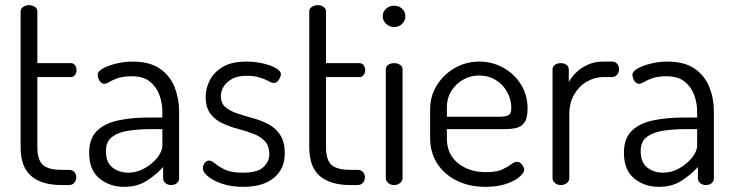

<svg xmlns="http://www.w3.org/2000/svg" viewBox="-20 -718 2848 745"><path d="M219 0Q142 0 101 -35Q60 -70 60 -147V-674Q60 -685 70.5 -691.5Q81 -698 92 -698Q105 -698 115 -691.5Q125 -685 125 -674V-473H255Q265 -473 271 -465Q277 -457 277 -446Q277 -435 271 -427Q265 -419 255 -419H125V-147Q125 -98 146 -78.5Q167 -59 219 -59H247Q261 -59 268.5 -50.5Q276 -42 276 -30Q276 -18 268.5 -9Q261 0 247 0Z M462 7Q406 7 366 -25.5Q326 -58 326 -125Q326 -180 355.5 -209.5Q385 -239 437.5 -250.5Q490 -262 559 -262H610V-286Q610 -318 598.5 -349.5Q587 -381 561.5 -401.5Q536 -422 492 -422Q459 -422 438 -415Q417 -408 405 -400.5Q393 -393 385 -393Q373 -393 366 -405Q359 -417 359 -428Q359 -441 379.5 -452.5Q400 -464 431.5 -471.5Q463 -479 494 -479Q561 -479 600.5 -451.5Q640 -424 657.5 -380Q675 -336 675 -286V-26Q675 -15 666.5 -7.5Q658 0 643 0Q631 0 622 -7.5Q613 -15 613 -26V-70Q587 -41 550 -17Q513 7 462 7ZM478 -48Q511 -48 541 -65Q571 -82 590.5 -106.5Q610 -131 610 -153V-217H568Q523 -217 482.5 -211.5Q442 -206 416.5 -188Q391 -170 391 -131Q391 -88 416.5 -68Q442 -48 478 -48Z M924 7Q877 7 842 -5Q807 -17 787 -33.5Q767 -50 767 -65Q767 -72 770 -78.5Q773 -85 778.5 -90Q784 -95 790 -95Q801 -95 814.5 -83.5Q828 -72 852.5 -60Q877 -48 922 -48Q979 -48 1002 -69.5Q1025 -91 1025 -119Q1025 -152 1007.5 -170.5Q990 -189 961.5 -199.5Q933 -210 901.5 -218.5Q870 -227 841.5 -240.5Q813 -254 795.5 -278Q778 -302 778 -343Q778 -375 794 -406.5Q810 -438 844.5 -458.5Q879 -479 936 -479Q969 -479 1000 -472Q1031 -465 1050.5 -453.5Q1070 -442 1070 -430Q1070 -425 1066.5 -417Q1063 -409 1057 -402.5Q1051 -396 1043 -396Q1035 -396 1021.5 -403.5Q1008 -411 987 -417.5Q966 -424 937 -424Q901 -424 879 -411Q857 -398 847 -380.5Q837 -363 837 -346Q837 -317 855 -302Q873 -287 901.5 -277.5Q930 -268 961.5 -259.5Q993 -251 1021.5 -236Q1050 -221 1067.5 -194Q1085 -167 1085 -122Q1085 -63 1043 -28Q1001 7 924 7Z M1339 0Q1262 0 1221 -35Q1180 -70 1180 -147V-674Q1180 -685 1190.5 -691.5Q1201 -698 1212 -698Q1225 -698 1235 -691.5Q1245 -685 1245 -674V-473H1375Q1385 -473 1391 -465Q1397 -457 1397 -446Q1397 -435 1391 -427Q1385 -419 1375 -419H1245V-147Q1245 -98 1266 -78.5Q1287 -59 1339 -59H1367Q1381 -59 1388.5 -50.5Q1396 -42 1396 -30Q1396 -18 1388.5 -9Q1381 0 1367 0Z M1509 0Q1496 0 1486.5 -8Q1477 -16 1477 -26V-449Q1477 -460 1486.5 -466.5Q1496 -473 1509 -473Q1523 -473 1532.5 -466.5Q1542 -460 1542 -449V-26Q1542 -16 1532.5 -8Q1523 0 1509 0ZM1509 -613Q1491 -613 1478 -625.5Q1465 -638 1465 -655Q1465 -672 1478 -684Q1491 -696 1509 -696Q1528 -696 1540.5 -684Q1553 -672 1553 -655Q1553 -638 1540.5 -625.5Q1528 -613 1509 -613Z M1864 7Q1801 7 1752.5 -17Q1704 -41 1676.5 -83.5Q1649 -126 1649 -183V-295Q1649 -345 1675 -387Q1701 -429 1744.5 -454Q1788 -479 1840 -479Q1890 -479 1932.5 -455.5Q1975 -432 2001 -391Q2027 -350 2027 -297Q2027 -258 2014 -241.5Q2001 -225 1981.5 -221Q1962 -217 1940 -217H1714V-180Q1714 -120 1757 -85Q1800 -50 1866 -50Q1906 -50 1928 -60Q1950 -70 1962.5 -80Q1975 -90 1986 -90Q1994 -90 2000.5 -84.5Q2007 -79 2010.5 -72Q2014 -65 2014 -59Q2014 -48 1996 -32Q1978 -16 1944 -4.5Q1910 7 1864 7ZM1714 -265H1914Q1944 -265 1954 -271.5Q1964 -278 1964 -299Q1964 -331 1948.5 -360Q1933 -389 1904.5 -407Q1876 -425 1839 -425Q1805 -425 1776.5 -408.5Q1748 -392 1731 -364.5Q1714 -337 1714 -303Z M2156 0Q2143 0 2133.5 -8Q2124 -16 2124 -26V-449Q2124 -460 2133.5 -466.5Q2143 -473 2156 -473Q2169 -473 2178 -466.5Q2187 -460 2187 -449V-400Q2198 -420 2217 -438Q2236 -456 2262 -467.5Q2288 -479 2321 -479H2356Q2367 -479 2374.5 -470.5Q2382 -462 2382 -449Q2382 -437 2374.5 -428Q2367 -419 2356 -419H2321Q2288 -419 2257.5 -401.5Q2227 -384 2208 -351.5Q2189 -319 2189 -273V-26Q2189 -16 2179.5 -8Q2170 0 2156 0Z M2537 7Q2481 7 2441 -25.5Q2401 -58 2401 -125Q2401 -180 2430.5 -209.5Q2460 -239 2512.5 -250.5Q2565 -262 2634 -262H2685V-286Q2685 -318 2673.5 -349.5Q2662 -381 2636.5 -401.5Q2611 -422 2567 -422Q2534 -422 2513 -415Q2492 -408 2480 -400.5Q2468 -393 2460 -393Q2448 -393 2441 -405Q2434 -417 2434 -428Q2434 -441 2454.5 -452.5Q2475 -464 2506.5 -471.5Q2538 -479 2569 -479Q2636 -479 2675.5 -451.5Q2715 -424 2732.5 -380Q2750 -336 2750 -286V-26Q2750 -15 2741.5 -7.5Q2733 0 2718 0Q2706 0 2697 -7.5Q2688 -15 2688 -26V-70Q2662 -41 2625 -17Q2588 7 2537 7ZM2553 -48Q2586 -48 2616 -65Q2646 -82 2665.5 -106.5Q2685 -131 2685 -153V-217H2643Q2598 -217 2557.5 -211.5Q2517 -206 2491.5 -188Q2466 -170 2466 -131Q2466 -88 2491.5 -68Q2517 -48 2553 -48Z"/></svg>

Font: Dosis ExtraLight
Style: Regular
Weight: 400
Version: Version 3.001; ttfautohint (v1.8.2)